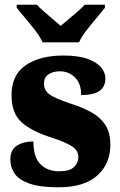

<svg xmlns="http://www.w3.org/2000/svg" viewBox="-20 -786 512 816"><path d="M228 10Q149 10 104.5 -6Q60 -22 42 -48.5Q24 -75 24 -108Q24 -150 52.5 -167.5Q81 -185 122 -185Q122 -117 152.5 -87.5Q183 -58 231 -58Q276 -58 294.5 -76Q313 -94 313 -118Q313 -147 285.5 -164.5Q258 -182 200 -201Q114 -228 71.5 -266.5Q29 -305 29 -381Q29 -468 89.5 -509Q150 -550 250 -550Q314 -550 353 -535.5Q392 -521 410 -499Q428 -477 428 -453Q428 -418 403.5 -400Q379 -382 325 -382Q325 -431 298.5 -457Q272 -483 234 -483Q205 -483 186 -470Q167 -457 167 -431Q167 -402 190 -385Q213 -368 279 -346Q330 -330 368 -309Q406 -288 427.5 -255.5Q449 -223 449 -171Q449 -90 393.5 -40Q338 10 228 10ZM161 -606Q151 -629 130.5 -655.5Q110 -682 88 -708Q66 -734 51 -753V-766H137Q146 -755 165 -738.5Q184 -722 204 -705Q224 -688 238 -676Q252 -688 272.5 -705Q293 -722 311.5 -738.5Q330 -755 340 -766H426V-753Q411 -734 389 -708Q367 -682 346.5 -655.5Q326 -629 316 -606Z"/></svg>

Font: Noto Serif Lao SemiCondensed Black
Style: Regular
Weight: 900
Width: 4
Designer: Monotype Design Team
Foundry: Monotype Imaging Inc.
Version: Version 2.003; ttfautohint (v1.8.4.7-5d5b)